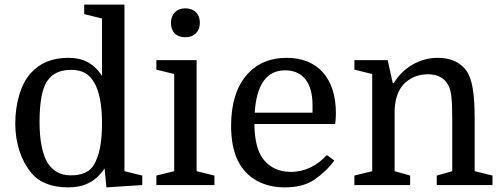

<svg xmlns="http://www.w3.org/2000/svg" viewBox="-20 -800 2171 830"><path d="M46 -265C46 -180 72 -105 115 -53C151 -9 207 10 275 10C339 10 391 -11 432 -72L440 10L595 0V-41L518 -60V-780H344V-739L421 -720V-472C382 -531 334 -550 275 -550C206 -550 153 -528 114 -485C69 -436 46 -352 46 -265ZM421 -266C421 -185 409 -125 386 -88C369 -57 334 -42 287 -42C238 -42 209 -62 186 -95C163 -134 151 -193 151 -273C151 -353 161 -418 185 -451C206 -482 241 -498 286 -498C337 -498 365 -480 386 -445C409 -408 421 -347 421 -266Z M719 -701C719 -662 742 -639 781 -639C820 -639 844 -664 844 -701C844 -740 820 -764 781 -764C744 -764 719 -740 719 -701ZM733 -60 656 -41V0H907V-41L830 -60V-540H656V-499L733 -480Z M1429 -264C1432 -291 1432 -298 1432 -311C1432 -460 1355 -550 1219 -550C1145 -550 1087 -524 1044 -473C1001 -422 979 -349 979 -256C979 -199 988 -147 1008 -106C1045 -30 1119 10 1211 10C1264 10 1307 -1 1340 -24C1373 -47 1402 -74 1425 -106L1393 -130C1352 -85 1300 -57 1237 -57C1180 -57 1127 -82 1100 -143C1087 -175 1080 -215 1080 -264ZM1213 -496C1289 -496 1331 -442 1331 -346V-313H1081C1089 -435 1133 -496 1213 -496Z M1512 -41V0H1753V-41L1686 -60V-327C1689 -379 1704 -417 1731 -442C1759 -467 1792 -479 1831 -479C1872 -479 1903 -462 1919 -430C1931 -406 1935 -370 1935 -283V-60L1868 -41V0H2109V-41L2032 -60V-281C2032 -396 2022 -459 1995 -496C1968 -532 1927 -550 1872 -550C1795 -550 1722 -508 1682 -440H1678L1656 -540H1512V-499L1589 -480V-60Z"/></svg>

Font: Domine
Style: Regular
Weight: 400
Designer: Pablo Impallari, Rodrigo Fuenzalida, Brenda Gallo
Foundry: Pablo Impallari, Rodrigo Fuenzalida, Brenda Gallo
Version: Version 2.000